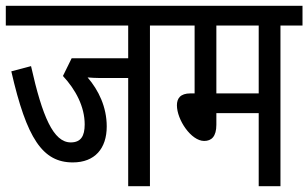

<svg xmlns="http://www.w3.org/2000/svg" viewBox="-20 -642 1063 662"><path d="M497 -554H573V-622H0V-554H422V-441H227L197 -380C241 -333 272 -274 272 -213C272 -173 259 -151 224 -151C164 -151 126 -240 87 -414L19 -396C72 -164 127 -82 231 -82C307 -82 348 -130 348 -206C348 -273 320 -331 282 -375C295 -374 310 -373 325 -373H422V0H497Z M947 -554H1023V-622H561V-554H651V-320H637C601 -320 590 -302 590 -279C590 -229 639 -156 684 -156C709 -156 726 -171 726 -212V-252H872V0H947ZM872 -554V-320H726V-554Z"/></svg>

Font: Noto Sans Devanagari ExtraCondensed
Style: Regular
Weight: 400
Width: 2
Designer: Jelle Bosma - Monotype Design Team
Foundry: Monotype Imaging Inc.
Version: Version 2.004